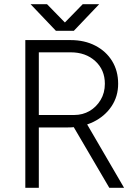

<svg xmlns="http://www.w3.org/2000/svg" viewBox="-20 -890 658 910"><path d="M100 0V-700H315Q381 -700 432 -673.5Q483 -647 511.5 -600.5Q540 -554 540 -493Q540 -433 508.5 -386Q477 -339 423 -312.5Q369 -286 302 -286H164V0ZM498 0 328 -290 381 -321 568 0ZM164 -345H332Q372 -345 404.5 -364Q437 -383 457 -416.5Q477 -450 477 -493Q477 -559 431.5 -600.5Q386 -642 315 -642H164ZM250 -744V-745L372 -870H450L330 -744ZM245 -744 125 -870H203L325 -745V-744Z"/></svg>

Font: Figtree Light
Style: Regular
Weight: 300
Designer: Erik Kennedy
Foundry: Erik Kennedy
Version: Version 2.001;gftools[0.9.30]